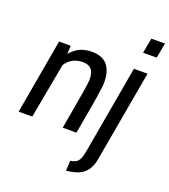

<svg xmlns="http://www.w3.org/2000/svg" viewBox="-165 -818 1039 1179"><g transform="rotate(20 354.0 -229.0)"><path d="M7 0 93 -489.5H169L162.5 -361L96 0ZM295 0Q310.5 -88.5 320.5 -146.5Q330.5 -204.5 336.5 -239.5Q342.5 -274.5 345 -293Q347.5 -311.5 348.2 -320Q349 -328.5 349 -334Q349 -379 330.5 -400Q312 -421 272 -421Q237 -421 206.2 -403.8Q175.5 -386.5 154.5 -348L159.5 -428.5Q197.5 -472 231.8 -485.8Q266 -499.5 303 -499.5Q375.5 -499.5 407.5 -459.5Q439.5 -419.5 439.5 -347Q439.5 -339.5 438.8 -329.2Q438 -319 435.2 -299Q432.5 -279 426.8 -242.8Q421 -206.5 410.8 -147.8Q400.5 -89 384.5 0ZM404 242 408 175Q436 171 449.8 159.8Q463.5 148.5 470.5 127.2Q477.5 106 483 73.5L582 -489.5H671L565.5 106.5Q555.5 165 524 196.2Q492.5 227.5 436 236.5ZM601 -601.5 619.5 -700H708.5L690 -601.5Z"/></g></svg>

Font: Cabin
Style: Italic
Weight: 400
Width: 4
Italic angle: -10°
Designer: Pablo Impallari
Foundry: Pablo Impallari. http://www.impallari.com Igino Marini. http://www.ikern.com
Version: Version 3.001